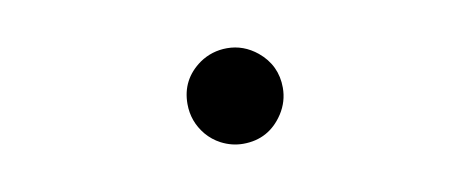

<svg xmlns="http://www.w3.org/2000/svg" viewBox="-35 -598 1068 436"><g transform="rotate(-10 499.5 -380.0)"><path d="M499.5 -490.2Q537.6 -490.2 568.8 -464.8Q608.9 -431.6 608.9 -379.9Q608.9 -348.1 591.3 -320.8Q558.1 -270 498.5 -270Q472.2 -270 447.8 -282.7Q429.2 -292.5 415.5 -308.6Q389.2 -340.3 389.2 -380.9Q389.2 -437.5 436 -470.7Q464.4 -490.2 499.5 -490.2Z"/></g></svg>

Font: UDEV Gothic 35
Style: Bold
Weight: 700
Version: v2.1.0; ttfautohint (v1.8.4.7-5d5b-dirty) -l 6 -r 45 -G 200 